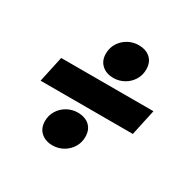

<svg xmlns="http://www.w3.org/2000/svg" viewBox="-132 -718 865 858"><g transform="rotate(30 300.0 -289.5)"><path d="M49 -223 78 -357H554L525 -223ZM156 -77Q156 -107 171 -131Q186 -155 211 -169Q236 -183 265 -183Q303 -183 325.5 -162.5Q348 -142 348 -105Q348 -75 333 -51Q318 -27 293 -13Q268 1 239 1Q202 1 179 -20Q156 -41 156 -77ZM241 -474Q241 -504 256 -528Q271 -552 296 -566Q321 -580 350 -580Q388 -580 410.5 -559.5Q433 -539 433 -502Q433 -472 418 -448Q403 -424 378 -410Q353 -396 324 -396Q287 -396 264 -417Q241 -438 241 -474Z"/></g></svg>

Font: Radio Canada
Style: Italic
Weight: 400
Italic angle: -12°
Designer: Charles Daoud, Etienne Aubert Bonn, Alexandre Saumier Demers, Jacques Le Bailly
Foundry: Radio-Canada
Version: Version 2.104;gftools[0.9.28.dev5+ged2979d]